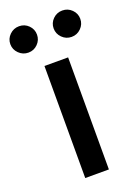

<svg xmlns="http://www.w3.org/2000/svg" viewBox="-187 -818 631 879"><g transform="rotate(-20 128.5 -378.5)"><path d="M70.3 0V-545.9H185.5V0ZM233.4 -628.4Q206.5 -628.4 187.5 -647.5Q168.5 -666.5 168.5 -692.9Q168.5 -719.2 187.5 -738Q206.5 -756.8 233.4 -756.8Q260.3 -756.8 279.3 -738Q298.3 -719.2 298.3 -692.9Q298.3 -666.5 279.3 -647.5Q260.3 -628.4 233.4 -628.4ZM22.9 -628.4Q-3.9 -628.4 -23.2 -647.5Q-42.5 -666.5 -42.5 -692.9Q-42.5 -719.2 -23.2 -738Q-3.9 -756.8 22.9 -756.8Q49.8 -756.8 68.6 -738Q87.4 -719.2 87.4 -692.9Q87.4 -666.5 68.6 -647.5Q49.8 -628.4 22.9 -628.4Z"/></g></svg>

Font: Inter
Style: 540
Weight: 540
Designer: Rasmus Andersson
Foundry: rsms
Version: Version 4.001;git-66647c0bb